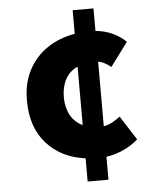

<svg xmlns="http://www.w3.org/2000/svg" viewBox="-55 -797 720 891"><g transform="rotate(-5 304.5 -351.0)"><path d="M317 48V-60Q204 -75 136.5 -150.5Q69 -226 69 -351Q69 -432 101 -492.5Q133 -553 189 -590.5Q245 -628 317 -640V-750H414V-645Q458 -641 494 -624Q530 -607 555 -582L473 -472Q441 -498 414 -502V-201Q437 -205 456 -216Q475 -227 491 -239L563 -127Q530 -98 491 -81Q452 -64 414 -59V48ZM317 -215V-487Q279 -470 260 -434.5Q241 -399 241 -351Q241 -303 260.5 -267.5Q280 -232 317 -215Z"/></g></svg>

Font: Source Han Sans TC Heavy
Style: Regular
Weight: 900
Designer: Ryoko NISHIZUKA Ë•øÂ°öÊ∂ºÂ≠ê (kana, bopomofo & ideographs); Paul D. Hunt (Latin, Greek & Cyrillic); Sandoll Communicatio
Foundry: Adobe
Version: Version 2.004;hotconv 1.0.118;makeotfexe 2.5.65603